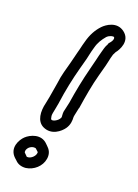

<svg xmlns="http://www.w3.org/2000/svg" viewBox="-143 -790 623 866"><g transform="rotate(20 169.0 -357.0)"><path d="M172 -56C175 -74 172 -93 155 -109L145 -119C111 -154 63 -131 43 -112C24 -94 -3 -47 35 -11L45 -2C58 12 77 17 96 15C133 10 166 -19 172 -56ZM122 -64C120 -51 105 -36 90 -34C81 -33 82 -35 80 -37L69 -48C66 -50 65 -63 77 -75C90 -87 106 -86 109 -83L121 -72C123 -70 123 -71 122 -64ZM206 -217C220 -237 221 -257 220 -275C220 -275 221 -280 221 -282L229 -320L230 -321C239 -380 249 -439 263 -490L277 -542C281 -556 283 -571 286 -582L291 -600C292 -602 294 -605 298 -614C312 -631 342 -683 298 -716C258 -746 214 -715 198 -698C177 -676 161 -647 152 -612L147 -594C144 -581 140 -564 137 -554L124 -502C115 -467 104 -435 99 -392C95 -368 91 -346 87 -321L81 -291C70 -247 74 -202 108 -185C153 -163 192 -197 206 -217ZM165 -246C157 -234 129 -219 127 -235L125 -245C124 -252 127 -265 130 -280L136 -312V-313C144 -372 157 -435 172 -490L186 -542C189 -554 192 -571 195 -582L200 -600C207 -627 219 -645 235 -664C247 -676 264 -679 268 -676C272 -673 273 -661 257 -644C254 -641 253 -637 252 -633C252 -633 247 -626 243 -612L238 -594C234 -581 231 -566 228 -554L215 -502C201 -448 189 -388 180 -329L172 -293C170 -285 169 -282 169 -275C169 -255 173 -257 165 -246Z"/></g></svg>

Font: Dictator
Style: Stencil
Weight: 500
Version: Version MIL.1277